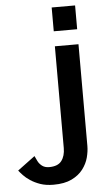

<svg xmlns="http://www.w3.org/2000/svg" viewBox="-233 -714 567 999"><g transform="rotate(-5 50.5 -215.0)"><path d="M5.6 245Q-33.7 245 -63 234.8Q-92.3 224.5 -114.1 210Q-136 195.5 -150 180.5Q-164.1 165.5 -171.5 155.5L-80.5 87.9Q-75.1 99.3 -67.9 114.3Q-60.7 129.3 -46.2 140.5Q-31.6 151.7 -9.2 151.7Q36.3 151.7 55.6 126.4Q75 101.1 75 59.5V-472H198.3V59.5Q198.3 87.4 189.9 119.6Q181.4 151.7 159.7 180.2Q138.1 208.6 100.6 226.8Q63.2 245 5.6 245ZM76 -550.3V-674.6H198.3V-550.3Z"/></g></svg>

Font: Panamera Thin
Style: Regular
Weight: 100
Designer: Bastien Sozeau
Foundry: NBR — Bastien Sozeau
Version: Version 3.003;gftools[0.9.33]